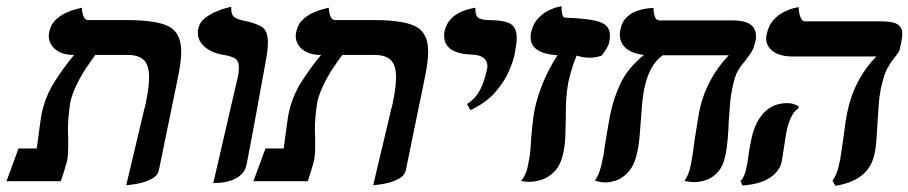

<svg xmlns="http://www.w3.org/2000/svg" viewBox="-20 -587 2943 622"><path d="M389 13 448 -236Q452 -249 454 -262Q463 -307 463 -336Q463 -376 446 -392.5Q429 -409 394 -409H289Q275 -391 258 -365Q241 -339 227.5 -311Q214 -283 208 -257Q204 -232 202 -209Q200 -186 200 -165Q200 -158 200.5 -151Q201 -144 201 -137V-120Q201 -102 200 -86.5Q199 -71 196 -61Q192 -47 187 -30.5Q182 -14 177 0H1L40 -106H99Q100 -114 101.5 -123.5Q103 -133 104 -143Q107 -166 110 -187.5Q113 -209 114 -214Q126 -274 156 -321Q186 -368 220 -409Q181 -409 159.5 -427Q138 -445 138 -471Q138 -475 138.5 -478Q139 -481 140 -485Q145 -509 161.5 -524Q178 -539 197 -547Q216 -555 230.5 -558.5Q245 -562 245 -562Q246 -544 251 -533Q256 -522 266 -522H390Q486 -522 526.5 -501.5Q567 -481 567 -420Q567 -389 558 -344L495 -37Q492 -20 475.5 -10Q459 0 439 5Q419 10 404 11.5Q389 13 389 13Z M671 6 750 -336Q754 -353 754 -367Q754 -390 741.5 -397.5Q729 -405 706 -409Q667 -415 644 -434.5Q621 -454 621 -480Q621 -483 621 -486.5Q621 -490 622 -493Q626 -514 643 -527.5Q660 -541 680 -549.5Q700 -558 714.5 -561.5Q729 -565 729 -565V-561Q729 -536 742 -529.5Q755 -523 765 -521Q802 -514 825 -502Q848 -490 848 -449Q848 -440 847 -429.5Q846 -419 844 -406Q828 -318 812 -230Q796 -142 779 -55Q775 -33 760.5 -20.5Q746 -8 727.5 -2Q709 4 693.5 5Q678 6 671 6Z M1189 13 1248 -236Q1252 -249 1254 -262Q1263 -307 1263 -336Q1263 -376 1246 -392.5Q1229 -409 1194 -409H1089Q1075 -391 1058 -365Q1041 -339 1027.5 -311Q1014 -283 1008 -257Q1004 -232 1002 -209Q1000 -186 1000 -165Q1000 -158 1000.5 -151Q1001 -144 1001 -137V-120Q1001 -102 1000 -86.5Q999 -71 996 -61Q992 -47 987 -30.5Q982 -14 977 0H801L840 -106H899Q900 -114 901.5 -123.5Q903 -133 904 -143Q907 -166 910 -187.5Q913 -209 914 -214Q926 -274 956 -321Q986 -368 1020 -409Q981 -409 959.5 -427Q938 -445 938 -471Q938 -475 938.5 -478Q939 -481 940 -485Q945 -509 961.5 -524Q978 -539 997 -547Q1016 -555 1030.5 -558.5Q1045 -562 1045 -562Q1046 -544 1051 -533Q1056 -522 1066 -522H1190Q1286 -522 1326.5 -501.5Q1367 -481 1367 -420Q1367 -389 1358 -344L1295 -37Q1292 -20 1275.5 -10Q1259 0 1239 5Q1219 10 1204 11.5Q1189 13 1189 13Z M1504 -230 1493 -250Q1521 -268 1535.5 -296.5Q1550 -325 1557 -361Q1558 -364 1558.5 -366.5Q1559 -369 1559 -372Q1559 -408 1510 -410Q1419 -413 1419 -471Q1419 -475 1419 -478Q1419 -481 1420 -485Q1426 -511 1441.5 -526.5Q1457 -542 1475.5 -549.5Q1494 -557 1507 -559.5Q1520 -562 1520 -562V-558Q1520 -532 1533.5 -527Q1547 -522 1561 -522Q1611 -522 1632.5 -510.5Q1654 -499 1654 -464Q1654 -454 1652 -440.5Q1650 -427 1647 -410Q1643 -390 1629 -357Q1615 -324 1585.5 -289.5Q1556 -255 1504 -230Z M1691 -55Q1696 -76 1698 -98Q1700 -120 1701 -143Q1703 -165 1705.5 -187.5Q1708 -210 1712 -232Q1721 -275 1739.5 -320Q1758 -365 1786 -408Q1699 -414 1699 -466Q1699 -469 1699 -472.5Q1699 -476 1700 -480Q1706 -508 1721.5 -525.5Q1737 -543 1755 -552Q1773 -561 1786 -564Q1799 -567 1799 -567Q1799 -533 1809 -530Q1892 -527 1924 -515.5Q1956 -504 1956 -472Q1956 -462 1953 -448Q1952 -442 1944.5 -429Q1937 -416 1929 -407Q1919 -403 1908.5 -401.5Q1898 -400 1890 -400Q1879 -400 1868 -402Q1857 -404 1848 -407Q1838 -383 1831 -358.5Q1824 -334 1821 -320Q1816 -293 1814.5 -267.5Q1813 -242 1813 -217V-204Q1812 -176 1811.5 -149Q1811 -122 1806 -97Q1798 -55 1778 -33.5Q1758 -12 1735.5 -5Q1713 2 1695 2Q1683 2 1675.5 0.5Q1668 -1 1668 -1Q1676 -10 1682 -23Q1688 -36 1691 -55Z M2352 -299Q2347 -277 2345 -250.5Q2343 -224 2341 -197Q2340 -166 2337.5 -137.5Q2335 -109 2331 -88Q2323 -48 2304.5 -28.5Q2286 -9 2265.5 -3Q2245 3 2230 3Q2219 3 2208 1Q2197 -1 2197 -1Q2211 -18 2218 -53Q2221 -68 2224.5 -91Q2228 -114 2231 -138Q2235 -162 2238.5 -185Q2242 -208 2245 -224Q2256 -279 2281 -325.5Q2306 -372 2341 -408H2127Q2082 -377 2066 -294Q2062 -272 2060 -247Q2058 -222 2056 -196Q2054 -170 2052 -144.5Q2050 -119 2045 -96Q2036 -53 2017 -31.5Q1998 -10 1977.5 -3Q1957 4 1941 4Q1928 4 1917.5 1Q1907 -2 1907 -2Q1916 -14 1922 -31Q1928 -48 1932 -70Q1935 -81 1936.5 -93.5Q1938 -106 1940 -119Q1941 -124 1942 -130.5Q1943 -137 1944 -142Q1947 -162 1950.5 -181Q1954 -200 1957 -217Q1969 -273 1991.5 -319.5Q2014 -366 2066 -409Q2026 -414 2007 -431.5Q1988 -449 1988 -475Q1988 -479 1988.5 -483.5Q1989 -488 1990 -492Q1995 -516 2009 -530Q2023 -544 2040.5 -550.5Q2058 -557 2072.5 -559Q2087 -561 2093 -561H2097Q2097 -545 2101.5 -533Q2106 -521 2115 -521H2352Q2429 -521 2429 -471Q2429 -467 2429 -462.5Q2429 -458 2427 -453Q2422 -429 2411.5 -414Q2401 -399 2390 -385Q2380 -374 2370 -357Q2360 -340 2352 -299Z M2833 -297Q2828 -271 2826.5 -245Q2825 -219 2823 -193Q2821 -165 2819.5 -138Q2818 -111 2813 -88Q2795 -2 2686 15L2677 -2Q2684 -12 2689.5 -24.5Q2695 -37 2698 -53Q2702 -68 2705 -91Q2708 -114 2712 -138Q2718 -190 2725 -224Q2747 -331 2819 -404H2548Q2507 -404 2484.5 -420.5Q2462 -437 2462 -463Q2462 -467 2462.5 -470Q2463 -473 2464 -477Q2470 -505 2486 -522.5Q2502 -540 2521 -549Q2540 -558 2553.5 -561Q2567 -564 2567 -564Q2568 -546 2573 -532Q2578 -518 2586 -518H2830Q2873 -518 2888 -508Q2903 -498 2903 -478Q2903 -473 2902.5 -467.5Q2902 -462 2901 -457L2896 -433Q2895 -423 2888.5 -414.5Q2882 -406 2874 -395Q2864 -383 2853.5 -363.5Q2843 -344 2833 -297ZM2528 -161Q2527 -154 2524.5 -140Q2522 -126 2520 -111Q2518 -96 2515.5 -82Q2513 -68 2512 -62Q2505 -31 2473 -10.5Q2441 10 2385 14L2379 -1Q2385 -6 2390.5 -18.5Q2396 -31 2398 -44Q2400 -51 2402 -64Q2404 -77 2406 -92Q2408 -106 2411 -119.5Q2414 -133 2415 -140Q2426 -192 2455.5 -222.5Q2485 -253 2531 -253Q2551 -253 2568 -242L2566 -235Q2553 -228 2543 -207.5Q2533 -187 2528 -161Z"/></svg>

Font: Libertinus Serif Semibold Italic
Style: Regular
Weight: 600
Italic angle: -11.5°
Designer: Philipp H. Poll, Khaled Hosny
Foundry: Caleb Maclennan
Version: Version 7.051;RELEASE